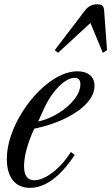

<svg xmlns="http://www.w3.org/2000/svg" viewBox="-20 -868 520 898"><path d="M120 10.5Q68.5 10.5 40.2 -24.8Q12 -60 12 -124Q12 -178.5 32 -236Q52 -293.5 86 -346.8Q120 -400 162.8 -442.5Q205.5 -485 252 -509.8Q298.5 -534.5 342.5 -534.5Q379.5 -534.5 400.8 -516.5Q422 -498.5 422 -466.5Q422 -425 386 -385.5Q350 -346 286.5 -314.8Q223 -283.5 140 -266Q116 -213.5 104.2 -169.2Q92.5 -125 92.5 -91Q92.5 -25 140.5 -25Q179 -25 227 -62Q275 -99 311.5 -157L329.5 -143.5Q227.5 10.5 120 10.5ZM158.5 -299.5Q210 -311.5 255 -339.8Q300 -368 328 -404Q356 -440 356 -474Q356 -504 329 -504Q306.5 -504 280 -484.8Q253.5 -465.5 228.5 -432.5Q203.5 -399.5 184.5 -357ZM251.5 -621 236 -633.5 378 -819.5Q399.5 -848 434 -848Q452 -848 459 -841Q466 -834 467 -819.5L480.5 -633.5L461 -621L403 -760.5Z"/></svg>

Font: Libre Caslon Condensed
Style: Italic
Weight: 400
Italic angle: -22.583°
Designer: Pablo Impallari, Rodrigo Fuenzalida, Katja Schimmel, Ertekin Erdin
Foundry: Pablo Impallari, Rodrigo Fuenzalida
Version: Version 2.000;gftools[0.9.33]